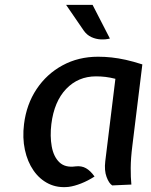

<svg xmlns="http://www.w3.org/2000/svg" viewBox="-20 -760 618 787"><path d="M261.5 6Q216 11 179.2 -7Q142.5 -25 117.5 -61Q92.5 -97 82 -146Q71.5 -195 78.5 -251.5Q88.5 -332.5 130 -394.8Q171.5 -457 236.5 -492.2Q301.5 -527.5 382 -527.5Q410 -527.5 437.5 -524.5Q465 -521.5 495.5 -514.8Q526 -508 563.5 -496L522.5 -162.5Q516 -111 515.8 -71.8Q515.5 -32.5 518.5 -3.5L440 0Q426.5 -8.5 416.8 -34.8Q407 -61 411.5 -99L453 -437Q431 -442.5 412 -444.8Q393 -447 373.5 -447Q300.5 -447 251.2 -395.5Q202 -344 190.5 -251.5Q184.5 -202 192 -160Q199.5 -118 223.2 -95Q247 -72 289.5 -78Q314 -81 332.5 -70.5Q351 -60 367.5 -36.5Q340.5 -19 312.5 -8Q284.5 3 261.5 6ZM430.5 -602Q413 -597.5 393 -598.5Q373 -599.5 354.5 -608Q336 -616.5 323 -635L251 -740H359.5Z"/></svg>

Font: Expletus Sans Medium
Style: Italic
Weight: 500
Italic angle: -7°
Version: Version 7.500